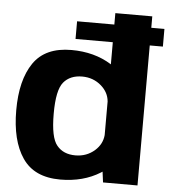

<svg xmlns="http://www.w3.org/2000/svg" viewBox="-55 -835 787 888"><g transform="rotate(5 338.5 -390.5)"><path d="M271.5 -650H444.5V-547C444 -547.5 443 -548 442.5 -548.5C390.5 -581 328.5 -597.5 257.5 -597.5C176.5 -597.5 118 -571 81.5 -518C45 -464.5 27 -391.5 27 -298C27 -204.5 45 -130.5 81.5 -77C118 -23 176.5 4 257.5 4C328.5 4 390.5 -12.5 442.5 -45C445 -46.5 447 -48 449.5 -49.5L456 0H616V-650H677V-732H616V-785H444.5V-732H271.5ZM444.5 -219C442 -190.5 429.5 -166.5 407 -146.5C382 -124.5 352 -113.5 317.5 -113.5C280.5 -113.5 251.5 -125.5 231.5 -150C211 -174 201 -223 201 -297C201 -370.5 211 -419 231.5 -443.5C251.5 -467.5 280.5 -479.5 317.5 -479.5C352 -479.5 382 -468.5 407 -446.5C429.5 -426.5 442 -403 444.5 -375Z"/></g></svg>

Font: Anybody
Style: Bold
Weight: 700
Designer: Tyler Finck
Foundry: Etcetera Type Company
Version: Version 1.110